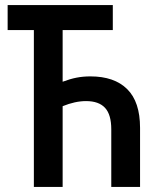

<svg xmlns="http://www.w3.org/2000/svg" viewBox="-20 -734 603 754"><path d="M113 0V-616H10V-714H423V-616H226V-413Q255 -424 280.5 -429Q306 -434 335 -434Q429 -434 479.5 -384Q530 -334 530 -232V0H417V-226Q417 -284 392.5 -310.5Q368 -337 318 -337Q275 -337 226 -317V0Z"/></svg>

Font: Noto Sans Mono SemiCondensed SemiBold
Style: Regular
Weight: 600
Width: 4
Designer: Monotype Design Team
Foundry: Monotype Imaging Inc.
Version: Version 2.014; ttfautohint (v1.8.4.7-5d5b)